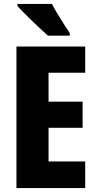

<svg xmlns="http://www.w3.org/2000/svg" viewBox="-20 -949 491 969"><path d="M410 0H63V-714H410V-582H225V-436H397V-304H225V-134H410ZM242 -929Q253 -908 270 -879.5Q287 -851 304 -825Q321 -799 332 -782V-769H222Q209 -781 187.5 -800.5Q166 -820 143 -842.5Q120 -865 99.5 -885.5Q79 -906 68 -919V-929Z"/></svg>

Font: Noto Sans Display Condensed ExtraBold
Style: Regular
Weight: 800
Width: 3
Designer: Monotype Design Team
Foundry: Monotype Imaging Inc.
Version: Version 2.003